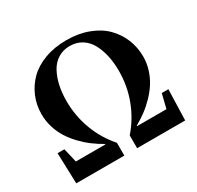

<svg xmlns="http://www.w3.org/2000/svg" viewBox="-162 -955 1172 1142"><g transform="rotate(-30 423.5 -383.5)"><path d="M758.8 -210.9H804.2L797.9 0H467.8V-87.9Q533.2 -162.6 568.6 -256.3Q604 -350.1 604 -453.1Q604 -508.8 593.5 -556.9Q583 -605 562 -643.8Q541 -682.6 505.6 -704.8Q470.2 -727.1 423.8 -727.1Q377.9 -727.1 342.5 -704.8Q307.1 -682.6 286.1 -643.8Q265.1 -605 254.6 -556.9Q244.1 -508.8 244.1 -453.1Q244.1 -349.6 279.3 -255.9Q314.5 -162.1 379.9 -87.9V0H49.8L43 -210.9H89.8L112.8 -113.8H314.9V-117.2Q276.9 -138.7 243.7 -163.6Q210.4 -188.5 179.2 -221.2Q147.9 -253.9 125.5 -289.6Q103 -325.2 89.6 -368.9Q76.2 -412.6 76.2 -459Q76.2 -521 99.1 -576.4Q122.1 -631.8 164.8 -674.6Q207.5 -717.3 274.4 -742.2Q341.3 -767.1 423.8 -767.1Q505.9 -767.1 572.8 -741.9Q639.6 -716.8 682.6 -673.8Q725.6 -630.9 748.8 -574.5Q772 -518.1 772 -454.1Q772 -409.2 758.5 -366.5Q745.1 -323.7 722.9 -288.6Q700.7 -253.4 669.4 -220.9Q638.2 -188.5 604.7 -163.6Q571.3 -138.7 533.2 -117.2V-113.8H734.9Z"/></g></svg>

Font: Noto Serif JP Black
Style: Regular
Weight: 900
Designer: Ryoko NISHIZUKA  (kana & ideographs); Frank Grießhammer (Latin, Greek & Cyrillic); Wenlong ZHANG  (bopomofo); Sandoll Co
Foundry: Adobe Systems Incorporated
Version: Version 1.001;PS 1.001;hotconv 16.6.54;makeotf.lib2.5.65590